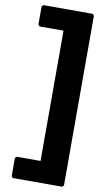

<svg xmlns="http://www.w3.org/2000/svg" viewBox="-119 -925 687 1251"><g transform="rotate(10 224.5 -300.0)"><path d="M62 131 52 141V262L62 272H388L398 262V-862L388 -872H62L52 -862V-741L62 -731H220V131Z"/></g></svg>

Font: Hussar Woodtype
Style: Ultra
Weight: 900
Foundry: Cannot Into Space Fonts
Version: Version 1.07